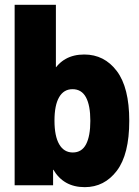

<svg xmlns="http://www.w3.org/2000/svg" viewBox="-20 -772 580 800"><path d="M41 0V-752H212.9V-492.2H234.4L205.1 -398.4V-110.4L223.6 -64.5H201.2V0ZM333 7.8Q243.7 7.8 200.9 -67.4Q158.2 -142.6 158.2 -271.5Q158.2 -399.9 200.4 -472.4Q242.7 -544.9 331.1 -544.9Q414.6 -544.9 466.6 -476.1Q518.6 -407.2 518.6 -268.6Q518.6 -128.9 466.8 -60.5Q415 7.8 333 7.8ZM283.2 -136.7Q320.8 -136.7 338.6 -170.9Q356.4 -205.1 356.4 -268.6Q356.4 -333 338.1 -366.7Q319.8 -400.4 282.2 -400.4Q245.6 -400.4 226.3 -366.9Q207 -333.5 207 -269.5Q207 -204.6 226.8 -170.7Q246.6 -136.7 283.2 -136.7Z"/></svg>

Font: Reddit Sans Condensed Black
Style: Regular
Weight: 900
Designer: Stephen Hutchings
Foundry: Reddit
Version: Version 1.014